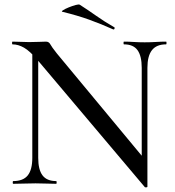

<svg xmlns="http://www.w3.org/2000/svg" viewBox="-20 -808 770 844"><path d="M122 -114V-602L148 -600V-114Q148 -62 167 -37Q186 -12 227 -12Q229 -12 229 -6Q229 0 227 0Q206 0 184.5 -1Q163 -2 136 -2Q110 -2 85 -1Q60 0 38 0Q36 0 36 -6Q36 -12 38 -12Q82 -12 102 -37Q122 -62 122 -114ZM628 13Q628 15 623.5 15.5Q619 16 617 15L146 -543Q111 -584 85.5 -598.5Q60 -613 35 -613Q33 -613 33 -619Q33 -625 35 -625Q54 -625 73 -624Q92 -623 108 -623Q132 -623 152 -624Q172 -625 182 -625Q195 -625 201 -613.5Q207 -602 230 -573L620 -103ZM628 -510V13L603 -18V-510Q603 -562 584.5 -587.5Q566 -613 525 -613Q523 -613 523 -619Q523 -625 525 -625Q546 -625 568 -623.5Q590 -622 616 -622Q641 -622 665 -623.5Q689 -625 710 -625Q712 -625 712 -619Q712 -613 710 -613Q668 -613 648 -587.5Q628 -562 628 -510ZM477 -679Q426 -702 373.5 -721Q321 -740 255 -756Q248 -757 257 -763Q266 -769 282 -775.5Q298 -782 312.5 -786Q327 -790 331 -787Q367 -764 403 -738.5Q439 -713 481 -689Q485 -688 483.5 -682.5Q482 -677 477 -679Z"/></svg>

Font: Cormorant Light Medium
Style: Regular
Weight: 500
Version: Version 4.000